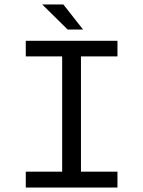

<svg xmlns="http://www.w3.org/2000/svg" viewBox="-20 -838 640 858"><path d="M282.2 -706.1 168.9 -817.9H263.2L351.1 -706.1ZM95.2 0V-70.8H257.8V-585.9H95.2V-655.8H504.9V-585.9H341.8V-70.8H504.9V0Z"/></svg>

Font: SourceCodePro-Regular
Style: Regular
Weight: 400
Monospace: yes
Designer: Paul D. Hunt
Foundry: Adobe Systems Incorporated
Version: Version 1.009;PS 1.000;hotconv 1.0.70;makeotf.lib2.5.5900